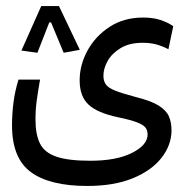

<svg xmlns="http://www.w3.org/2000/svg" viewBox="-20 -450 626 639"><path d="M270.5 168.9Q145.5 168.9 82.8 122.8Q20 76.7 20 -32.7Q20 -70.3 24.7 -107.7Q29.3 -145 41.5 -185.1H113.3Q106 -143.6 102.1 -114.5Q98.1 -85.4 98.1 -52.2Q98.1 -2 113.3 28.1Q128.4 58.1 168 71.5Q207.5 85 280.3 85Q367.7 85 419.4 58.8Q471.2 32.7 471.2 -2.4Q471.2 -16.1 464.1 -25.4Q457 -34.7 436.3 -42.7Q415.5 -50.8 373.5 -59.6Q304.2 -74.2 274.7 -101.8Q245.1 -129.4 245.1 -182.6Q245.1 -233.9 271.2 -281.7Q297.4 -329.6 344.7 -360.6Q392.1 -391.6 456.5 -391.6Q489.7 -391.6 513.9 -383.5Q538.1 -375.5 556.6 -362.8L540.5 -286.1Q522 -295.9 501.5 -301.8Q481 -307.6 454.6 -307.6Q410.6 -307.6 381.6 -290Q352.5 -272.5 338.4 -247.3Q324.2 -222.2 324.2 -198.2Q324.2 -180.2 332.5 -168.7Q340.8 -157.2 363.8 -148.2Q386.7 -139.2 430.7 -127.4Q481.9 -114.7 507.6 -98.9Q533.2 -83 542 -63Q550.8 -43 550.8 -16.6Q550.8 32.7 517.6 75.2Q484.4 117.7 421.9 143.3Q359.4 168.9 270.5 168.9ZM176.3 -429.7 245.6 -284.2 191.9 -274.4 149.9 -375.5H144L104.5 -274.4L51.3 -281.7L117.2 -429.7Z"/></svg>

Font: CaskaydiaMono NF SemiLight
Style: Regular
Weight: 350
Designer: Aaron Bell
Foundry: Saja Typeworks
Version: Version 2111.001; ttfautohint (v1.8.4);Nerd Fonts 3.1.1